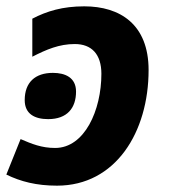

<svg xmlns="http://www.w3.org/2000/svg" viewBox="-30 -576 533 606"><path d="M150 10C335 10 439 -159 439 -355C439 -499 349 -556 236 -556C168 -556 118 -541 72 -517V-397C117 -420 157 -437 206 -437C259 -437 290 -405 290 -343C290 -228 237 -109 144 -109C101 -109 70 -122 35 -137L-10 -25C35 -3 85 10 150 10ZM122 -200C182 -200 210 -235 210 -287C210 -331 176 -346 137 -346C81 -346 48 -316 48 -260C48 -216 80 -200 122 -200Z"/></svg>

Font: Noto Sans
Style: Bold Italic
Weight: 700
Italic angle: -12°
Designer: Monotype Design Team
Foundry: Monotype Imaging Inc.
Version: Version 2.013